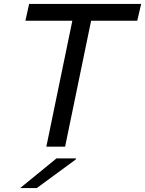

<svg xmlns="http://www.w3.org/2000/svg" viewBox="-20 -750 742 982"><path d="M702 -730 682 -644H446L313 0H217L350 -644H110L129 -730ZM83 212 269 60H369L367 66L168 212Z"/></svg>

Font: Nacelle
Style: Italic
Weight: 400
Italic angle: -12°
Designer: Sora Sagano
Foundry: Sora Sagano
Version: Version 1.000;FEAKit 1.0